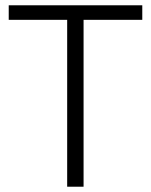

<svg xmlns="http://www.w3.org/2000/svg" viewBox="-20 -706 572 726"><path d="M234 0V-631H13V-686H518V-631H296V0Z"/></svg>

Font: Archivo SemiCondensed ExtraLight
Style: Regular
Weight: 250
Width: 4
Designer: Hector Gatti
Foundry: Omnibus-Type
Version: Version 2.001